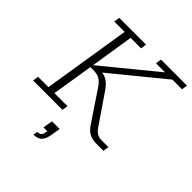

<svg xmlns="http://www.w3.org/2000/svg" viewBox="-217 -718 1064 1064"><g transform="rotate(45 315.5 -186.0)"><path d="M8 0 13 -34H94L176 -549H95L100 -583H310L305 -549H223L183 -295L493 -549H422L427 -583H631L626 -549H550L226 -284L222 -302H236Q264 -302 286.5 -287.5Q309 -273 330 -242L449 -68Q461 -51 476 -42.5Q491 -34 512 -34H564L559 0H501Q471 0 448.5 -12Q426 -24 410 -48L288 -230Q272 -254 253 -265.5Q234 -277 199 -277H180L141 -34H243L238 0ZM221 211 226 185Q245 185 252 176Q259 167 263 143H232L242 86H302L294 135Q289 173 272.5 192Q256 211 221 211Z"/></g></svg>

Font: Rokkitt SemiBold ExtraLight
Style: Italic
Weight: 250
Italic angle: -9°
Version: Version 3.103